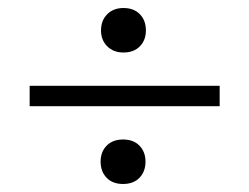

<svg xmlns="http://www.w3.org/2000/svg" viewBox="-20 -573 622 479"><path d="M232 -497Q232 -522 247.5 -537.5Q263 -553 288 -553Q314 -553 329 -537.5Q344 -522 344 -497Q344 -473 329 -457.5Q314 -442 288 -442Q263 -442 247.5 -457.5Q232 -473 232 -497ZM54 -359H528V-308H54ZM231 -170Q231 -194 246 -209.5Q261 -225 287 -225Q313 -225 328 -209.5Q343 -194 343 -170Q343 -145 328 -129.5Q313 -114 287 -114Q261 -114 246 -129.5Q231 -145 231 -170Z"/></svg>

Font: TavirajRegular
Style: Regular
Weight: 400
Designer: Katatrad Team
Foundry: CadsonDemak
Version: Version 1.000